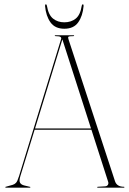

<svg xmlns="http://www.w3.org/2000/svg" viewBox="-20 -862 592 882"><path d="M119.5 -2Q119.5 0 117.5 0H6.5Q4.5 0 4.5 -2Q4.5 -4 6.5 -4L38.5 -13Q47 -15.5 53.5 -22.2Q60 -29 67.5 -53L260.5 -682Q263 -688 258.2 -692Q253.5 -696 235.5 -696Q231.5 -696 231.5 -698Q231.5 -700 234.5 -700H318.5Q320.5 -700 320.5 -698Q320.5 -696 317.5 -696Q297.5 -696 294.5 -693.2Q291.5 -690.5 294.5 -682L508.5 -29Q517 -4 549.5 -4Q551.5 -4 551.5 -2Q551.5 0 549.5 0H428.5Q426.5 0 426.5 -2Q426.5 -4 429.5 -4L463.5 -6Q472.5 -7 476 -13.5Q479.5 -20 476.5 -28L400 -266H139L73.5 -53Q67 -32 72 -22.8Q77 -13.5 91.5 -10L116.5 -4Q119.5 -4 119.5 -2ZM141 -272H398L266.5 -681ZM275.5 -759.5Q306.5 -759.5 327.8 -776.5Q349 -793.5 355.5 -835.5Q356.5 -842 360.5 -842Q364.5 -842 364 -834.5Q360 -788.5 339.2 -759.2Q318.5 -730 275.5 -730Q233 -730 212 -759.2Q191 -788.5 187 -834.5Q186.5 -842 190.5 -842Q194.5 -842 195.5 -835.5Q202.5 -793.5 223.8 -776.5Q245 -759.5 275.5 -759.5Z"/></svg>

Font: Fraunces 144pt Thin
Style: Regular
Weight: 100
Version: Version 1.000;[f99f86859]